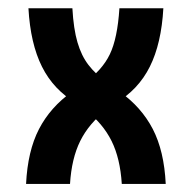

<svg xmlns="http://www.w3.org/2000/svg" viewBox="-20 -458 478 478"><path d="M154.3 0H44.9Q48.8 -82 77.1 -136.7Q105.5 -191.4 159.2 -229.5L190.4 -252Q234.4 -283.2 253.4 -322.8Q272.5 -362.3 277.3 -437.5H386.7Q381.8 -349.6 353 -292Q324.2 -234.4 267.6 -201.2L245.1 -184.6Q201.2 -150.4 179.7 -106.9Q158.2 -63.5 154.3 0ZM50.8 -437.5H160.2Q163.1 -385.7 172.9 -352.5Q182.6 -319.3 200.2 -296.4Q217.8 -273.4 247.1 -252L278.3 -229.5Q332 -191.4 360.4 -136.7Q388.7 -82 392.6 0H283.2Q279.3 -63.5 257.8 -106.9Q236.3 -150.4 192.4 -184.6L169.9 -201.2Q113.3 -234.4 84.5 -292Q55.7 -349.6 50.8 -437.5Z"/></svg>

Font: Sudo Var
Style: Regular
Weight: 400
Monospace: yes
Designer: Jens Kutilek
Foundry: Jens Kutilek
Version: Version 0.065;FEAKit 1.0